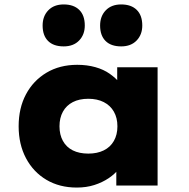

<svg xmlns="http://www.w3.org/2000/svg" viewBox="-20 -836 851 865"><path d="M326 9Q248 9 189 -26Q130 -61 97 -123.5Q64 -186 64 -267Q64 -349 97 -411Q130 -473 189.5 -508.5Q249 -544 328 -544Q372 -544 409.5 -533.5Q447 -523 474.5 -503.5Q502 -484 520.5 -461.5Q539 -439 548 -414L508 -412V-533H690V0H504V-138L543 -130Q536 -103 517.5 -78Q499 -53 470 -33.5Q441 -14 405 -2.5Q369 9 326 9ZM378 -144Q418 -144 447.5 -158.5Q477 -173 493 -201Q509 -229 509 -267Q509 -305 493 -333Q477 -361 447.5 -376Q418 -391 378 -391Q337 -391 308 -376Q279 -361 263.5 -333Q248 -305 248 -267Q248 -229 263.5 -201Q279 -173 308 -158.5Q337 -144 378 -144ZM526 -627Q480 -627 455.5 -651.5Q431 -676 431 -721Q431 -763 456.5 -789.5Q482 -816 526 -816Q571 -816 596 -791.5Q621 -767 621 -721Q621 -680 595.5 -653.5Q570 -627 526 -627ZM267 -627Q221 -627 196.5 -651.5Q172 -676 172 -721Q172 -763 197.5 -789.5Q223 -816 267 -816Q312 -816 337 -791.5Q362 -767 362 -721Q362 -680 336.5 -653.5Q311 -627 267 -627Z"/></svg>

Font: Lexend Exa ExtraBold
Style: Regular
Weight: 800
Designer: Bonnie Shaver-Troup, Thomas Jockin
Foundry: Lexend
Version: Version 1.007